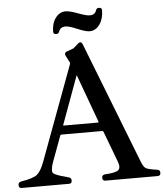

<svg xmlns="http://www.w3.org/2000/svg" viewBox="-87 -1038 936 1093"><g transform="rotate(-5 381.0 -491.5)"><path d="M263 -856Q248 -856 248 -871Q248 -918 271 -949Q294 -980 329 -980Q351 -980 398 -962.5Q445 -945 464 -945Q494 -945 502 -971Q506 -983 518 -983H521Q536 -983 536 -968Q536 -919 513 -887Q490 -855 455 -855Q433 -855 387 -874.5Q341 -894 321 -894Q290 -894 282 -868Q278 -856 266 -856ZM770 -36Q786 -34 786 -19V-16Q786 0 769 0H471Q454 0 454 -16V-19Q454 -34 472 -36Q532 -39 548 -52.5Q564 -66 550 -103L484 -278Q482 -283 477 -283H244Q239 -283 237 -278L184 -135Q176 -113 174 -100Q172 -87 173 -77.5Q174 -68 188 -61.5Q202 -55 216 -50.5Q230 -46 264 -37Q279 -33 279 -20V-16Q279 0 263 0H-7Q-24 0 -24 -16V-20Q-24 -33 -8 -37Q62 -48 85 -67Q108 -86 128 -141L327 -677V-676Q329 -685 328 -687L306 -730Q300 -745 315 -751L355 -766L386 -793Q400 -804 409 -786L680 -91Q692 -59 706 -51Q720 -43 770 -36ZM457 -333Q462 -333 461 -337L360 -613L259 -337Q256 -333 263 -333Z"/></g></svg>

Font: Caslon OS
Style: Regular
Weight: 400
Designer: Alfredo Marco Pradil
Foundry: Hanken Design Co.
Version: Version 1.000;PS 001.000;hotconv 1.0.88;makeotf.lib2.5.64775